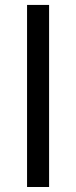

<svg xmlns="http://www.w3.org/2000/svg" viewBox="-20 -747 304 767"><path d="M176.1 -727.3V0H88.1V-727.3Z"/></svg>

Font: Inter P
Style: Regular
Weight: 400
Designer: Rasmus Andersson
Foundry: rsms
Version: Version 3.018;git-588b23468